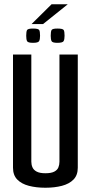

<svg xmlns="http://www.w3.org/2000/svg" viewBox="-20 -876 426 901"><path d="M193 5Q150 5 115.5 -4Q81 -13 61 -33.5Q41 -54 41 -89V-620H127V-117Q127 -103 132.5 -90.5Q138 -78 152.5 -70.5Q167 -63 193 -63Q220 -63 234.5 -70.5Q249 -78 254 -90.5Q259 -103 259 -117V-620H345V-89Q345 -54 325 -33.5Q305 -13 270.5 -4Q236 5 193 5ZM249 -675Q226 -675 222 -683Q218 -691 218 -708Q218 -728 222 -735Q226 -742 249 -742Q275 -742 279 -735Q283 -728 283 -708Q283 -691 278.5 -683Q274 -675 249 -675ZM135 -675Q111 -675 107 -683Q103 -691 103 -708Q103 -728 107 -735Q111 -742 135 -742Q160 -742 164 -735Q168 -728 168 -708Q168 -691 163.5 -683Q159 -675 135 -675ZM128 -763 222 -856H298L182 -763Z"/></svg>

Font: Smooch Sans Thin SemiBold
Style: Regular
Weight: 600
Version: Version 1.010